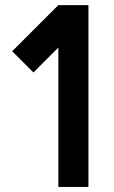

<svg xmlns="http://www.w3.org/2000/svg" viewBox="-20 -740 452 760"><path d="M330.1 0H210.9V-551.8L112.3 -453.1L28.3 -537.1L210.9 -719.7H330.1Z"/></svg>

Font: Allerta
Style: Regular
Weight: 400
Designer: Matt McInerney
Foundry: Matt McInerney
Version: Version 1.0